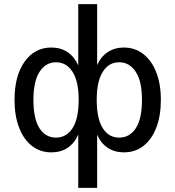

<svg xmlns="http://www.w3.org/2000/svg" viewBox="-20 -725 844 925"><path d="M357 180V-77Q339 -35 306 -13Q273 9 227 9Q174 9 134 -22Q94 -53 72 -110Q50 -167 50 -244Q50 -360 98.5 -428Q147 -496 227 -496Q273 -496 306 -473.5Q339 -451 357 -410V-705H448V-412Q466 -452 499 -474Q532 -496 577 -496Q630 -496 670 -465Q710 -434 732.5 -377.5Q755 -321 755 -244Q755 -167 733 -110Q711 -53 671 -22Q631 9 577 9Q532 9 499 -13Q466 -35 448 -76V180ZM250 -62Q300 -62 329.5 -107.5Q359 -153 359 -244Q359 -333 329.5 -379Q300 -425 250 -425Q200 -425 170.5 -379Q141 -333 141 -244Q141 -153 170 -107.5Q199 -62 250 -62ZM554 -62Q605 -62 634.5 -107.5Q664 -153 664 -244Q664 -333 634 -379Q604 -425 554 -425Q504 -425 475 -379Q446 -333 446 -244Q446 -153 475 -107.5Q504 -62 554 -62Z"/></svg>

Font: Nunito Sans Medium
Style: Regular
Weight: 500
Designer: Vernon Adams
Foundry: Vernon Adams
Version: Version 3.101; ttfautohint (v1.8.4.7-5d5b);gftools[0.9.27]